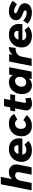

<svg xmlns="http://www.w3.org/2000/svg" viewBox="1898 -2680 790 4625"><g transform="rotate(-90 2292.5 -367.0)"><path d="M575 0H398L456 -294Q459 -307 459 -320Q459 -352 441 -374.5Q423 -397 380 -397Q340 -397 305.5 -368Q271 -339 254 -275L199 0H21L167 -742H346L292 -469Q356 -548 459 -548Q559 -548 608 -484Q645 -438 645 -371Q645 -350 640 -320Z M990 7Q852 7 779 -62.5Q706 -132 706 -239Q706 -370 790.5 -458Q875 -546 1012 -546Q1101.5 -546 1159.5 -514Q1219.5 -479 1246.8 -424Q1274 -369 1274 -305Q1274 -266 1265 -223H881Q894 -127 997 -127Q1063 -127 1121 -172L1210 -75Q1119 7 990 7ZM1106 -318 1107 -336Q1107 -371 1087 -395.5Q1067 -420 1022 -420Q973 -420 941 -391.2Q909 -362.5 894 -318Z M1574 6Q1488.5 6 1433.5 -27Q1375.5 -62.5 1348.8 -118.2Q1322 -174 1322 -240Q1322 -382 1410 -464.5Q1498 -547 1631 -547Q1795 -547 1860 -419L1724 -344Q1692 -400 1624 -400Q1576 -400 1538.5 -362.5Q1501 -325 1501 -253Q1501 -203 1525.5 -170.5Q1550 -138 1598 -138Q1670 -138 1710 -199L1833 -123Q1747 6 1574 6Z M2107 8Q2037 8 1991.5 -27.5Q1946 -63 1946 -131Q1946 -152 1950 -172L1995 -397H1921L1944 -515H2019L2049 -665H2226L2196 -515H2336L2313 -397H2172Q2127 -170 2127 -164Q2127 -136 2156 -136Q2193 -136 2234 -157L2253 -25Q2189 8 2107 8Z M2549 7Q2460 7 2399.5 -56Q2339 -119 2339 -231Q2339 -365 2421 -456Q2503 -547 2624 -547Q2746 -547 2792 -451L2810 -541H2987L2880 0H2702L2715 -64Q2644 7 2549 7ZM2618 -130Q2678 -130 2717 -176.5Q2756 -223 2756 -287Q2756 -335 2730.5 -367Q2705 -399 2655 -399Q2602 -399 2560 -355.5Q2518 -312 2518 -242Q2518 -186 2547.5 -158Q2577 -130 2618 -130Z M3194 0H3016L3124 -541H3302L3285 -457Q3360 -548 3472 -548L3451 -385L3426 -386Q3369 -386 3319.5 -356.5Q3270 -327 3246 -261Z M3746 7Q3608 7 3535 -62.5Q3462 -132 3462 -239Q3462 -370 3546.5 -458Q3631 -546 3768 -546Q3857.5 -546 3915.5 -514Q3975.5 -479 4002.8 -424Q4030 -369 4030 -305Q4030 -266 4021 -223H3637Q3650 -127 3753 -127Q3819 -127 3877 -172L3966 -75Q3875 7 3746 7ZM3862 -318 3863 -336Q3863 -371 3843 -395.5Q3823 -420 3778 -420Q3729 -420 3697 -391.2Q3665 -362.5 3650 -318Z M4307 7Q4142 7 4034 -96L4108 -202Q4209 -118 4296 -118Q4352 -118 4355 -158Q4355 -187 4277.5 -211.5Q4236 -226 4194 -250Q4163.5 -267.5 4140.8 -298.8Q4118 -330 4118 -371Q4118 -456 4180 -501.5Q4242 -547 4332 -547Q4467 -547 4585 -459L4507 -353Q4404 -423 4338 -423Q4317.5 -423 4301.8 -413.8Q4286 -404.5 4286 -386Q4286 -357 4368 -329Q4527 -275 4527 -169Q4527 -109 4497 -70.5Q4463 -29 4413 -11Q4363 7 4307 7Z"/></g></svg>

Font: Argentum Novus
Style: Bold Italic
Weight: 700
Designer: Julieta Ulanovsky (font) & Cristiano Sobral (main changes)
Foundry: Julieta Ulanovsky (font) & Cristiano Sobral (main changes)
Version: Version 3.00;November 27, 2020;FontCreator 13.0.0.2655 64-bi